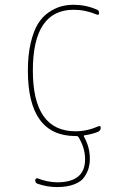

<svg xmlns="http://www.w3.org/2000/svg" viewBox="-20 -550 540 790"><path d="M291 9.8Q94.7 9.8 94.7 -259.8Q94.7 -324.2 106.4 -373.5Q118.2 -422.9 136.2 -452.1Q154.3 -481.4 180.2 -499Q206.1 -516.6 230.5 -523.4Q254.9 -530.3 283.2 -530.3Q333 -530.3 377.9 -510.7Q387.7 -507.8 387.7 -496.1Q387.7 -486.3 377.9 -490.2Q331.1 -509.8 283.2 -509.8Q115.2 -509.8 115.2 -259.8Q115.2 -9.8 291 -9.8Q337.9 -9.8 384.8 -30.3Q394.5 -34.2 394.5 -23.9Q394.5 -13.7 383.8 -7.8Q360.4 2 327.1 6.8Q326.2 6.8 325.2 8.3Q324.2 9.8 325.2 11.7Q350.6 56.6 349.6 105.5Q349.6 124 344.7 141.6Q339.8 159.2 327.1 178.2Q314.5 197.3 285.2 208.5Q255.9 219.7 214.8 219.7Q173.8 219.7 134.8 206.1Q125 203.1 125 191.4Q125 187.5 127.9 185.1Q130.9 182.6 134.8 183.6Q172.9 199.2 214.8 200.2Q330.1 200.2 330.1 105.5Q330.1 58.6 302.7 13.7Q299.8 9.8 295.9 9.8Z"/></svg>

Font: Rounded-X Mgen+ 2m thin
Style: Regular
Weight: 100
Designer: [Source Han Sans]
Ryoko NISHIZUKA  (kana & ideographs); Paul D. Hunt (Latin, Greek & Cyrillic); Wenlong ZHANG  (bopomofo
Version: Version 1.059.20150602